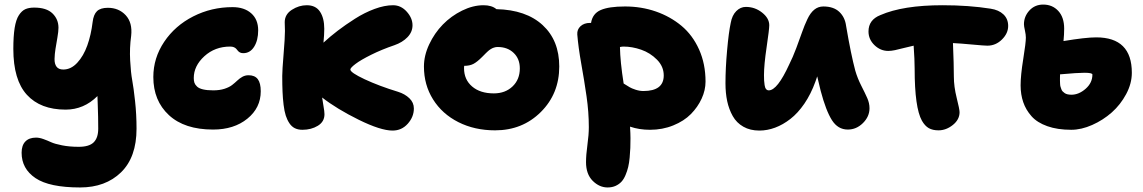

<svg xmlns="http://www.w3.org/2000/svg" viewBox="-20 -556 4981 837"><path d="M329.1 261.2Q195.3 261.2 134.8 220.5Q74.2 179.7 74.2 109.9Q74.2 77.6 90.6 60.8Q106.9 43.9 137.2 43.9Q151.9 43.9 169.4 50.3Q187 56.6 202.9 64Q218.8 71.3 250.7 77.6Q282.7 84 323.2 84Q368.7 84 388.4 64.5Q408.2 44.9 408.2 4.9Q408.2 -21.5 407.7 -46.4Q407.2 -71.3 406.2 -97.4Q405.3 -123.5 404.8 -137.2Q345.7 -78.1 266.1 -78.1Q156.2 -78.1 97.2 -142.8Q38.1 -207.5 38.1 -342.8Q38.1 -397.9 43.9 -434.3Q49.8 -470.7 62.3 -489.7Q74.7 -508.8 90.3 -515.9Q106 -522.9 128.9 -522.9Q182.6 -522.9 208.7 -497.6Q234.9 -472.2 234.9 -435.1Q234.9 -419.4 230.2 -392.1Q225.6 -364.7 221.9 -342.8Q218.3 -320.8 217.8 -299.1Q217.3 -277.3 226.6 -265.1Q235.8 -252.9 255.9 -252.9Q289.6 -252.9 316.9 -282.5Q344.2 -312 360.6 -357.9Q377 -403.8 383.8 -460Q387.7 -492.7 402.8 -507.3Q418 -522 450.2 -522Q498 -522 528.1 -489.5Q558.1 -457 551.8 -399.9Q544.4 -346.7 547.4 -292.7Q550.3 -238.8 556.4 -206.1Q562.5 -173.3 568.8 -115.2Q575.2 -57.1 575.2 4.9Q575.2 129.4 507.6 195.3Q439.9 261.2 329.1 261.2Z M908.7 8.8Q784.2 8.8 716.3 -54.2Q648.4 -117.2 648.4 -220.2Q648.4 -303.2 695.8 -373.8Q743.2 -444.3 822.5 -484.6Q901.9 -524.9 993.7 -524.9Q1044.9 -524.9 1075.2 -498Q1105.5 -471.2 1105.5 -423.8Q1105.5 -380.4 1087.9 -352.3Q1070.3 -324.2 1040.5 -324.2Q1032.2 -324.2 1026.4 -327.1Q1020.5 -330.1 1017.1 -334.5Q1013.7 -338.9 1010 -343Q1006.3 -347.2 999.8 -350.1Q993.2 -353 983.4 -353Q917 -353 870.8 -310.8Q824.7 -268.6 824.7 -215.8Q824.7 -203.6 827.6 -195.1Q830.6 -186.5 839.1 -178.5Q847.7 -170.4 865.2 -166.3Q882.8 -162.1 909.7 -162.1Q937.5 -162.1 958.5 -168.9Q979.5 -175.8 991.7 -185.3Q1003.9 -194.8 1014.2 -204.6Q1024.4 -214.4 1036.6 -221.2Q1048.8 -228 1063.5 -228Q1090.8 -228 1103.8 -210.9Q1116.7 -193.8 1116.7 -158.2Q1116.7 -85.9 1058.3 -38.6Q1000 8.8 908.7 8.8Z M1298.3 9.8Q1279.3 9.8 1265.4 2.9Q1251.5 -3.9 1241.7 -18.6Q1231.9 -33.2 1225.8 -52Q1219.7 -70.8 1216.3 -98.9Q1212.9 -127 1211.7 -156Q1210.4 -185.1 1210.4 -225.1Q1210.4 -249 1216.3 -320.3Q1222.2 -391.6 1222.2 -420.9Q1222.2 -426.3 1221.7 -439.5Q1221.2 -452.6 1221.2 -459Q1221.2 -493.2 1252.2 -513.2Q1283.2 -533.2 1317.4 -533.2Q1356.4 -533.2 1375 -505.1Q1393.6 -477.1 1393.6 -430.2Q1393.6 -405.3 1390.1 -370.1Q1419.4 -397 1452.6 -422.4Q1485.8 -447.8 1527.6 -474.4Q1569.3 -501 1613 -517.1Q1656.7 -533.2 1693.4 -533.2Q1728 -533.2 1753.2 -505.1Q1778.3 -477.1 1778.3 -445.8Q1778.3 -416.5 1756.3 -393.8Q1734.4 -371.1 1699.2 -358.9Q1644.5 -340.3 1598.4 -317.4Q1552.2 -294.4 1529.8 -277.3Q1507.3 -260.3 1507.3 -252.9Q1507.3 -239.7 1569.8 -210.4Q1632.3 -181.2 1715.3 -155.8Q1745.1 -146.5 1764.6 -127.7Q1784.2 -108.9 1784.2 -83Q1784.2 -46.4 1757.6 -16.6Q1731 13.2 1691.4 13.2Q1639.6 13.2 1543.9 -33.9Q1448.2 -81.1 1384.3 -130.9Q1385.7 -118.7 1390.1 -94.2Q1394.5 -69.8 1394.5 -58.1Q1394.5 -25.4 1365.7 -7.8Q1336.9 9.8 1298.3 9.8Z M2138.2 12.2Q2049.3 12.2 1978.5 -23.4Q1907.7 -59.1 1867.9 -122.6Q1828.1 -186 1828.1 -266.1Q1828.1 -314 1851.1 -362.8Q1874 -411.6 1910.4 -449Q1946.8 -486.3 1994.4 -509.8Q2042 -533.2 2087.9 -533.2Q2124 -533.2 2144 -516.1Q2273.4 -513.2 2345.7 -446.5Q2418 -379.9 2418 -266.1Q2418 -147.5 2337.6 -67.6Q2257.3 12.2 2138.2 12.2ZM2002.9 -258.8Q2002.9 -209 2038.1 -179Q2073.2 -148.9 2132.8 -148.9Q2182.6 -148.9 2214.4 -179.2Q2246.1 -209.5 2246.1 -257.8Q2246.1 -299.8 2219.2 -325.4Q2192.4 -351.1 2149.9 -351.1Q2145.5 -351.1 2141.4 -350.6Q2137.2 -350.1 2133.1 -348.4Q2128.9 -346.7 2126 -345.7Q2123 -344.7 2118.4 -341.3Q2113.8 -337.9 2111.8 -336.7Q2109.9 -335.4 2104.5 -330.3Q2099.1 -325.2 2097.4 -323.5Q2095.7 -321.8 2089.4 -315.4Q2083 -309.1 2081.1 -307.1Q2059.6 -285.6 2043.5 -277.3Q2027.3 -269 2003.9 -269Q2002.9 -266.1 2002.9 -258.8Z M2628.9 261.2Q2592.8 261.2 2563.7 232.2Q2534.7 203.1 2534.7 150.9Q2534.7 119.6 2540.8 75.4Q2546.9 31.2 2546.9 -2Q2546.9 -67.4 2536.9 -136.5Q2526.9 -205.6 2513.9 -278.3Q2501 -351.1 2496.6 -405.8Q2495.1 -427.2 2510.7 -441.7Q2526.4 -456.1 2551.8 -456.1H2556.6Q2563 -496.6 2598.6 -512.2Q2634.3 -527.8 2704.6 -527.8Q2775.9 -527.8 2839.1 -505.9Q2902.3 -483.9 2950.9 -443.4Q2999.5 -402.8 3027.6 -340.1Q3055.7 -277.3 3055.7 -200.2Q3055.7 -163.1 3038.8 -126.2Q3022 -89.4 2991.9 -58.8Q2961.9 -28.3 2915 -9.3Q2868.2 9.8 2813.5 9.8Q2766.6 9.8 2726.6 -3.9Q2728.5 28.3 2728.5 45.9Q2728.5 70.3 2727.8 88.9Q2727.1 107.4 2724.9 131.1Q2722.7 154.8 2718.5 172.1Q2714.4 189.5 2707 207Q2699.7 224.6 2689.5 235.8Q2679.2 247.1 2663.8 254.2Q2648.4 261.2 2628.9 261.2ZM2697.8 -353Q2692.4 -353 2682.6 -351.1Q2683.6 -287.6 2698.7 -191.9Q2716.8 -180.7 2724.9 -175.8Q2732.9 -170.9 2750.5 -165Q2768.1 -159.2 2784.7 -159.2Q2873.5 -159.2 2873.5 -227.1Q2873.5 -266.1 2844 -295.9Q2814.5 -325.7 2775.1 -339.4Q2735.8 -353 2697.8 -353Z M3290.5 13.2Q3250 13.2 3220.5 -3.7Q3190.9 -20.5 3174.3 -50Q3157.7 -79.6 3150.1 -115Q3142.6 -150.4 3142.6 -192.9Q3142.6 -258.3 3149.7 -336.9Q3156.7 -415.5 3165.5 -456.1Q3171.4 -489.3 3189.7 -507.6Q3208 -525.9 3231.4 -525.9Q3271 -525.9 3302.2 -501.2Q3333.5 -476.6 3333.5 -445.8Q3333.5 -428.2 3322 -350.6Q3310.5 -272.9 3310.5 -229Q3310.5 -213.9 3311 -205.3Q3311.5 -196.8 3313.2 -185.1Q3314.9 -173.3 3319.6 -167.7Q3324.2 -162.1 3331.5 -162.1Q3368.7 -162.1 3420.4 -274.9Q3436 -305.7 3451.4 -346.7Q3466.8 -387.7 3476.8 -416.5Q3486.8 -445.3 3499.8 -472.7Q3512.7 -500 3529.8 -513.9Q3546.9 -527.8 3569.3 -527.8Q3613.8 -527.8 3638.7 -504.4Q3663.6 -481 3668.5 -442.9Q3689.9 -317.4 3708.5 -248Q3718.3 -214.4 3734.6 -182.4Q3751 -150.4 3760.7 -128.4Q3770.5 -106.4 3770.5 -84Q3770.5 -47.9 3741.9 -19.5Q3713.4 8.8 3675.8 8.8Q3632.8 8.8 3606.7 -32.2Q3580.6 -73.2 3557.6 -160.2Q3555.2 -170.9 3550 -191.9Q3544.9 -212.9 3542.5 -223.1Q3541 -219.2 3538.6 -211.4Q3536.1 -203.6 3534.7 -200.2Q3515.1 -146 3486.6 -104.2Q3458 -62.5 3425.5 -37.4Q3393.1 -12.2 3358.9 0.5Q3324.7 13.2 3290.5 13.2Z M4071.3 12.2Q4045.9 12.2 4029.1 2.7Q4012.2 -6.8 3999 -29.8Q3967.3 -86.4 3967.3 -255.9Q3967.3 -294.4 3962.9 -356.9Q3944.3 -353 3920.9 -346.9Q3897.5 -340.8 3881.6 -337.4Q3865.7 -334 3852.1 -334Q3818.4 -334 3792.2 -359.1Q3766.1 -384.3 3766.1 -418.9Q3766.1 -469.7 3817.9 -490.2Q3916.5 -533.2 4088.9 -533.2Q4203.6 -533.2 4298.8 -518.1Q4334 -512.7 4354.5 -493.2Q4375 -473.6 4375 -442.9Q4375 -410.6 4347.9 -383.8Q4320.8 -356.9 4284.2 -356.9Q4271.5 -356.9 4218.5 -361.8Q4165.5 -366.7 4134.3 -368.2Q4138.2 -274.4 4138.2 -222.2Q4138.2 -178.7 4150.6 -129.2Q4163.1 -79.6 4163.1 -66.9Q4163.1 -34.7 4133.8 -11.2Q4104.5 12.2 4071.3 12.2Z M4649.9 9.8Q4589.8 9.8 4545.7 -5.9Q4501.5 -21.5 4476.8 -49.3Q4452.1 -77.1 4440.7 -110.6Q4429.2 -144 4429.2 -184.1Q4429.2 -227.5 4440.7 -298.6Q4452.1 -369.6 4452.1 -392.1Q4452.1 -404.8 4448 -423.3Q4443.8 -441.9 4443.8 -450.2Q4443.8 -484.4 4467.5 -510.3Q4491.2 -536.1 4527.8 -536.1Q4567.9 -536.1 4593.5 -508.3Q4619.1 -480.5 4619.1 -431.2Q4619.1 -405.3 4616.2 -377Q4712.9 -393.1 4758.8 -393.1Q4914.1 -393.1 4914.1 -238.8Q4914.1 -191.9 4889.4 -145.8Q4864.7 -99.6 4826.7 -65.9Q4788.6 -32.2 4741.2 -11.2Q4693.8 9.8 4649.9 9.8ZM4601.1 -229Q4601.1 -225.6 4600.8 -217Q4600.6 -208.5 4600.8 -203.9Q4601.1 -199.2 4601.3 -191.2Q4601.6 -183.1 4603 -178.5Q4604.5 -173.8 4606.7 -167.5Q4608.9 -161.1 4612.5 -157.5Q4616.2 -153.8 4621.3 -150.1Q4626.5 -146.5 4634 -144.8Q4641.6 -143.1 4650.9 -143.1Q4683.1 -143.1 4712.6 -168.9Q4742.2 -194.8 4742.2 -231Q4742.2 -238.8 4707 -238.8Q4678.7 -238.8 4601.1 -231.9Z"/></svg>

Font: Shantell Sans Normal
Style: Regular
Weight: 800
Designer: Stephen Nixon, Anya Danilova, Shantell Martin
Foundry: Arrow Type
Version: Version 1.006;[559af2be0]